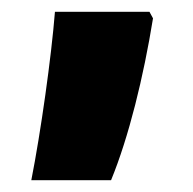

<svg xmlns="http://www.w3.org/2000/svg" viewBox="-20 -166 327 325"><path d="M33 139H168C198 66 223 -36 239 -135L233 -146H73C67 -70 49 58 33 139Z"/></svg>

Font: Noto Sans Devanagari UI Condensed Black
Style: Regular
Weight: 900
Width: 3
Designer: Jelle Bosma - Monotype Design Team
Foundry: Monotype Imaging Inc.
Version: Version 2.004